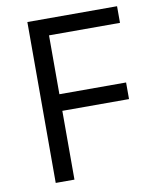

<svg xmlns="http://www.w3.org/2000/svg" viewBox="-81 -777 678 839"><g transform="rotate(-10 258.0 -357.0)"><path d="M181.2 0H98.1V-713.9H496.1V-640.1H181.2V-378.9H477.1V-305.2H181.2Z"/></g></svg>

Font: f01722094
Style: Regular
Weight: 400
Foundry: Ascender Corporation
Version: Version 1.10